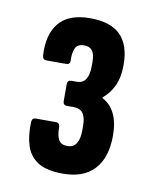

<svg xmlns="http://www.w3.org/2000/svg" viewBox="-58 -822 425 524"><g transform="rotate(10 154.0 -559.5)"><path d="M149.3 -344.2Q105 -344.5 81.2 -359.6Q57.5 -374.7 48.5 -402.4Q39.5 -430.2 41 -468.1Q41.8 -479.5 52.3 -479.5H107.4Q118.7 -479.5 118.7 -468.1Q118.7 -444.2 125.5 -432.4Q132.4 -420.6 149.7 -420.6Q166.6 -420.6 174.6 -433.5Q182.6 -446.3 182.6 -470.1V-482.2Q182.6 -505.3 174.6 -516.8Q166.7 -528.3 147.6 -528.3H130.2Q118.8 -528.3 118.8 -539.7V-586.6Q118.8 -597.9 130.2 -597.9H144.4Q161.6 -597.9 169.6 -610.5Q177.6 -623.1 177.6 -647.8V-658.7Q177.6 -679.4 170.3 -689.3Q163.1 -699.2 147.8 -699.2Q128.8 -699.2 123.1 -685.8Q117.3 -672.4 118.3 -652.2Q119.1 -640.8 107.4 -640.8H53.1Q42.6 -640.8 41.8 -652.2Q38 -709.7 64.7 -742.4Q91.4 -775 150.9 -775Q207.8 -775 235.2 -747.6Q262.6 -720.3 262.6 -665.3Q262.6 -629.7 250.9 -605.8Q239.2 -581.9 221.1 -567.9V-566.5Q244.1 -554.7 255.8 -530.6Q267.6 -506.4 267.6 -470.2Q267.6 -408.7 237.3 -376.2Q207.1 -343.8 149.3 -344.2Z"/></g></svg>

Font: Sofia Sans Extra Condensed
Style: Regular
Weight: 400
Designer: Botio Nikoltchev, Ani Petrova
Foundry: lettersoup
Version: Version 4.101